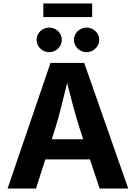

<svg xmlns="http://www.w3.org/2000/svg" viewBox="-20 -1092 787 1112"><path d="M272.5 -727.5H467.8L722.7 0H557.1L440.4 -351.1Q420.9 -413.1 400.6 -488.8Q380.4 -564.5 352.1 -676.3H384.8L376 -640.1Q349.6 -532.2 333.5 -468.8Q317.4 -405.3 300.8 -351.1L188.5 0H23.9ZM179.2 -285.6H567.4V-168.9H179.2ZM408.2 -861.3Q408.2 -880.5 418 -896.7Q427.9 -912.9 444.8 -922.5Q461.7 -932.1 481.3 -932.1Q501 -932.1 517.8 -922.5Q534.7 -912.9 544.7 -896.7Q554.7 -880.5 554.7 -861.3Q554.7 -842.3 544.7 -825.9Q534.7 -809.6 517.9 -799.8Q501.2 -790 481.3 -790Q461.4 -790 444.6 -799.8Q427.7 -809.6 418 -825.9Q408.2 -842.3 408.2 -861.3ZM191.9 -861.3Q191.9 -880.5 201.7 -896.7Q211.6 -912.9 228.5 -922.5Q245.3 -932.1 265 -932.1Q284.7 -932.1 301.5 -922.6Q318.4 -913.1 328.1 -896.8Q337.9 -880.6 337.9 -861.3Q337.9 -842.3 328.1 -825.9Q318.4 -809.6 301.6 -799.8Q284.8 -790 265 -790Q245.1 -790 228.3 -799.8Q211.4 -809.6 201.7 -825.9Q191.9 -842.3 191.9 -861.3ZM513.7 -993.2H231V-1071.8H513.7Z"/></svg>

Font: Inter RS Variable
Style: Regular
Weight: 400
Designer: Rasmus Andersson (customised by Maria Ramos and Noel Pretorius)
Foundry: rsms
Version: Version 3.001;Glyphs 3.2.3 (3260)